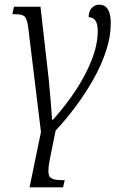

<svg xmlns="http://www.w3.org/2000/svg" viewBox="-20 -565 521 825"><path d="M107 240 156 2 101 -449Q96 -485 85.5 -494.5Q75 -504 45 -504H33L40 -536H154L189 -228Q193 -190 197 -140Q201 -90 204 -50H207Q263 -112 306.5 -178.5Q350 -245 375 -310Q400 -375 400 -432Q400 -491 361 -491Q361 -517 374.5 -531Q388 -545 406 -545Q456 -545 456 -465Q456 -408 436 -347Q416 -286 382 -225.5Q348 -165 306 -108.5Q264 -52 219 -4L193 125Q183 178 193 193.5Q203 209 245 209H258L251 240Z"/></svg>

Font: Noto Serif SemiCondensed Light
Style: Italic
Weight: 300
Width: 4
Italic angle: -12°
Designer: Monotype Design Team
Foundry: Monotype Imaging Inc.
Version: Version 2.013; ttfautohint (v1.8.4.7-5d5b)